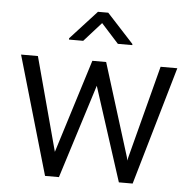

<svg xmlns="http://www.w3.org/2000/svg" viewBox="-53 -801 859 854"><g transform="rotate(5 376.5 -374.0)"><path d="M25.9 -528.3 179.2 0H241.2L373.5 -419.4L508.8 0H570.3L723.6 -528.3H648.9L539.1 -107.4L537.6 -99.6L534.7 -114.3L405.8 -528.3H344.2L213.4 -110.4L101.1 -528.3ZM350.1 -747.6 232.4 -619.1V-613.3H295.9L373 -699.2L450.7 -613.3H515.1V-618.2L396 -747.6Z"/></g></svg>

Font: Vazirmatn Light
Style: Regular
Weight: 300
Designer: Saber Rastikerdar
Foundry: Saber Rastikerdar
Version: Version 33.003